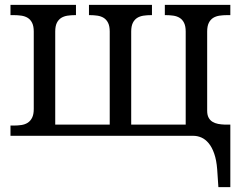

<svg xmlns="http://www.w3.org/2000/svg" viewBox="-20 -556 986 786"><path d="M874 210 869.1 137.2Q866.2 99.1 856.9 72.8Q847.7 46.4 834.2 30.3Q820.8 14.2 804.7 7.1Q788.6 0 772 0H22.9V-42H36.1Q52.7 -42 67.6 -44.2Q82.5 -46.4 93.8 -53.7Q105 -61 111.6 -74.5Q118.2 -87.9 118.2 -109.9V-426.8Q118.2 -448.7 111.6 -462.2Q105 -475.6 93.8 -482.7Q82.5 -489.7 67.6 -491.9Q52.7 -494.1 36.1 -494.1H22.9V-536.1H291V-494.1H288.1Q271.5 -494.1 256.6 -491.9Q241.7 -489.7 230.5 -482.7Q219.2 -475.6 212.6 -462.2Q206.1 -448.7 206.1 -426.8V-45.9H429.2V-426.8Q429.2 -448.7 422.6 -462.2Q416 -475.6 404.8 -482.7Q393.6 -489.7 378.7 -491.9Q363.8 -494.1 347.2 -494.1H344.2V-536.1H602.1V-494.1H599.1Q582.5 -494.1 567.6 -491.9Q552.7 -489.7 541.5 -482.7Q530.3 -475.6 523.7 -462.2Q517.1 -448.7 517.1 -426.8V-45.9H740.2V-426.8Q740.2 -448.7 733.6 -462.2Q727.1 -475.6 715.8 -482.7Q704.6 -489.7 689.7 -491.9Q674.8 -494.1 658.2 -494.1H654.8V-536.1H922.9V-494.1H910.2Q893.6 -494.1 878.7 -491.9Q863.8 -489.7 852.5 -482.7Q841.3 -475.6 834.7 -462.2Q828.1 -448.7 828.1 -426.8V-103Q828.1 -85.4 834 -74.5Q839.8 -63.5 849.9 -57.4Q859.9 -51.3 872.8 -48.8Q885.7 -46.4 899.9 -45.9H922.9V210Z"/></svg>

Font: Droid Serif
Style: Regular
Weight: 400
Designer: Monotype Design team
Foundry: Monotype Imaging Inc.
Version: Version 1.03